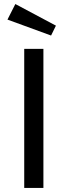

<svg xmlns="http://www.w3.org/2000/svg" viewBox="-20 -931 335 951"><path d="M195 -689H100V0H195ZM56 -911 17 -834 233 -755 257 -804Z"/></svg>

Font: Fira Math
Style: Regular
Weight: 400
Designer: Xiangdong Zeng
Foundry: Xiangdong Zeng
Version: Version 0.3.4